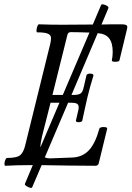

<svg xmlns="http://www.w3.org/2000/svg" viewBox="-20 -781 622 908"><path d="M5 3Q1 3 1 -6Q1 -15 5 -24.5Q9 -34 13 -34Q62 -34 77 -48.5Q92 -63 99 -93L218 -575Q222 -592 221 -604Q220 -616 205.5 -622Q191 -628 156 -628Q152 -628 152.5 -637.5Q153 -647 156.5 -656.5Q160 -666 164 -666Q192 -665 219.5 -664.5Q247 -664 274 -664Q310 -664 346.5 -664.5Q383 -665 419 -665L458 -757Q460 -762 469.5 -760Q479 -758 487 -753Q495 -748 492 -741L460 -665Q484 -666 508 -666Q532 -666 556 -666Q582 -666 582 -654Q582 -648 581 -645L545 -496Q544 -491 534.5 -489.5Q525 -488 516.5 -489.5Q508 -491 509 -496Q513 -516 513 -535Q513 -579 495.5 -600.5Q478 -622 442 -624L318 -332H328Q350 -332 360.5 -338.5Q371 -345 376 -369L389 -425Q390 -430 398 -432Q406 -434 414 -432Q422 -430 422 -424Q414 -399 406 -369.5Q398 -340 393 -319Q389 -299 382 -270Q375 -241 369 -210Q368 -206 360 -204Q352 -202 345 -204Q338 -206 339 -211L350 -258Q355 -277 349 -286Q343 -295 320 -295H302L192 -37Q202 -32 216 -32L322 -36Q370 -38 400.5 -70.5Q431 -103 450 -173Q452 -178 461 -179.5Q470 -181 478.5 -179.5Q487 -178 487 -173L447 -9Q444 3 431 3Q367 3 303.5 2Q240 1 177 0L132 105Q130 109 121 106.5Q112 104 104 98.5Q96 93 98 88L135 0Q124 0 114 0Q59 0 5 3ZM228 -332H277L403 -627Q375 -628 353 -628.5Q331 -629 315 -629Q302 -629 299 -617ZM179 -137Q175 -120 173 -107Q171 -94 171 -84L261 -295H219Z"/></svg>

Font: Junicode Two Beta Condensed
Style: Italic
Weight: 400
Width: 3
Italic angle: -9°
Version: Version 1.053; ttfautohint (v1.8.4)